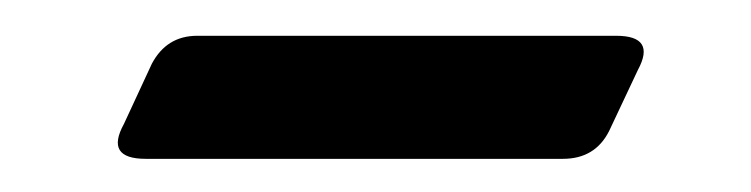

<svg xmlns="http://www.w3.org/2000/svg" viewBox="-20 -316 430 110"><path d="M333 -295.5Q356 -295.5 345.5 -276L329 -241Q321 -225 302.5 -225H63.5Q40 -225 51 -245L67 -279.5Q75.5 -295.5 93 -295.5Z"/></svg>

Font: Fraunces 9pt
Style: Italic
Weight: 400
Italic angle: -16°
Version: Version 1.000;[b76b70a41]